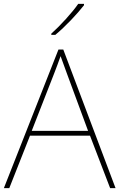

<svg xmlns="http://www.w3.org/2000/svg" viewBox="-20 -972 617 992"><path d="M414 -945V-952H384C355 -909 290 -838 245 -798V-792H266C319 -836 379 -900 414 -945ZM549 0H577L307 -716H282L0 0H28L135 -271H445ZM325 -594 435 -296H144L260 -593C270 -620 283 -652 293 -682C306 -645 317 -617 325 -594Z"/></svg>

Font: Noto Sans Telugu Thin
Style: Regular
Weight: 100
Designer: Jelle Bosma - Monotype Design Team
Foundry: Monotype Imaging Inc.
Version: Version 2.005